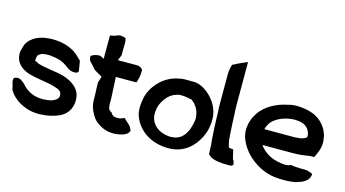

<svg xmlns="http://www.w3.org/2000/svg" viewBox="-76 -951 2207 1229"><g transform="rotate(15 1027.0 -336.5)"><path d="M13 -337C16 -285 57 -253 100 -238C154 -220 222 -216 272 -202C283 -198 294 -196 300 -193H301C322 -184 327 -179 332 -158C333 -132 319 -123 293 -111C277 -106 256 -103 231 -102C162 -102 120 -131 89 -167C84 -172 83 -172 76 -177C57 -196 32 -196 16 -183C14 -173 14 -163 17 -154C21 -140 25 -125 28 -110L29 -109C39 -90 56 -70 80 -52C116 -26 169 -2 236 -4C290 -6 331 -16 365 -32C418 -56 443 -108 437 -165C433 -214 397 -245 362 -263C313 -291 237 -294 181 -306C159 -311 144 -314 134 -322C131 -324 121 -327 120 -328C120 -329 120 -331 121 -334V-342C122 -348 124 -360 127 -365C133 -371 149 -381 156 -382H157C166 -384 177 -385 190 -385H207C207 -385 210 -384 214 -383H217C243 -381 270 -374 290 -365C309 -356 324 -343 343 -330C359 -320 418 -308 406 -348L397 -402C388 -409 380 -419 363 -434C330 -463 275 -487 205 -489H180C174 -488 169 -488 159 -487C95 -482 32 -446 20 -387C17 -375 10 -358 13 -337Z M455 -441C455 -427 460 -417 470 -408L505 -369L558 -338C554 -325 550 -312 545 -298V-296C545 -273 546 -253 547 -230C547 -214 549 -201 548 -187V-186C548 -158 553 -134 564 -111C577 -82 595 -54 628 -35C657 -16 698 -2 750 -9H751C773 -13 814 -20 825 -48L827 -52C819 -68 816 -81 799 -93L768 -122L758 -117C741 -109 720 -107 696 -114C691 -117 684 -124 679 -134C662 -141 655 -151 653 -182V-189C654 -202 653 -216 653 -227V-228L650 -283C650 -311 647 -335 646 -361H783L786 -371C792 -391 797 -416 797 -442V-447C790 -459 776 -468 757 -468H631L646 -504V-545L647 -582C647 -595 645 -607 642 -617C623 -624 599 -630 577 -615L541 -607V-453L515 -466H511C488 -466 469 -459 455 -449Z M848 -252C843 -225 842 -187 853 -156C885 -68 972 -7 1088 -7C1178 -7 1236 -54 1271 -110C1295 -147 1311 -190 1313 -240C1319 -310 1287 -365 1252 -401C1242 -412 1232 -419 1222 -427V-428H1221C1199 -444 1162 -465 1119 -459C1119 -459 1117 -460 1112 -460H1076C1063 -460 1052 -458 1039 -455C990 -447 946 -421 916 -390C880 -354 853 -307 848 -252ZM947 -196C947 -220 951 -241 958 -259C974 -296 999 -329 1035 -345C1047 -350 1063 -356 1076 -356C1099 -356 1122 -353 1143 -348H1149C1160 -339 1171 -333 1177 -323V-322C1196 -303 1209 -269 1209 -232C1209 -230 1208 -228 1208 -222C1203 -186 1190 -145 1169 -120C1147 -94 1124 -81 1076 -81C1005 -86 950 -128 947 -196Z M1334 -350C1334 -339 1335 -327 1336 -317C1337 -280 1338 -240 1340 -201C1343 -168 1343 -132 1348 -98L1350 -39C1370 -12 1411 -6 1450 -3L1490 -2C1506 -1 1517 -7 1518 -12C1518 -24 1515 -38 1506 -47L1492 -107L1481 -108L1463 -111C1457 -124 1455 -139 1451 -158C1448 -192 1446 -230 1444 -267C1443 -311 1439 -353 1439 -396V-672L1418 -663C1399 -655 1372 -643 1348 -629L1346 -632C1340 -613 1334 -589 1334 -565Z M1538 -252C1538 -236 1540 -223 1543 -209C1557 -162 1586 -119 1621 -87C1666 -47 1722 -14 1792 -5C1842 1 1892 0 1936 -9H1937V-10C1969 -19 2015 -35 2020 -77L2021 -86C2006 -93 1989 -101 1966 -101H1937C1917 -101 1896 -103 1879 -106H1874C1866 -103 1859 -99 1841 -98C1757 -102 1701 -133 1665 -183H1866C1908 -183 1944 -188 1980 -194H2005C2019 -222 2038 -258 2036 -302L2033 -328C2032 -340 2029 -350 2024 -361C2014 -389 1998 -409 1979 -427C1948 -457 1904 -473 1854 -479C1821 -484 1784 -483 1753 -473C1694 -461 1635 -433 1596 -391C1589 -384 1582 -376 1575 -365C1554 -334 1540 -297 1538 -253ZM1651 -284C1656 -303 1663 -316 1674 -332C1679 -339 1686 -344 1697 -353C1734 -382 1813 -406 1876 -385H1877C1903 -377 1928 -348 1930 -316C1930 -314 1929 -311 1929 -304C1918 -296 1906 -290 1887 -287L1864 -285C1858 -284 1852 -284 1845 -284Z"/></g></svg>

Font: SolarCharger
Style: 950
Weight: 900
Designer: Mew Too
Foundry: Cannot Into Space Fonts/KineticPlasma Fonts
Version: Version 1.100